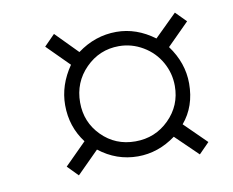

<svg xmlns="http://www.w3.org/2000/svg" viewBox="-54 -625 660 543"><g transform="rotate(-10 275.5 -353.5)"><path d="M127.9 -353Q127.9 -410.6 164.1 -462.9L101.1 -525.9L131.8 -557.1L193.8 -494.1Q245.1 -532.2 306.2 -532.2Q363.8 -532.2 415 -494.1L479 -557.1L508.8 -526.9L445.8 -463.9Q483.9 -412.1 483.9 -353Q483.9 -287.1 445.8 -242.2L508.8 -180.2L479 -149.9L415 -211.9Q364.3 -174.8 306.2 -174.8Q244.6 -174.8 194.8 -213.9L131.8 -150.9L102.1 -181.2L164.1 -243.2Q127.9 -291 127.9 -353ZM170.9 -353Q170.9 -296.4 210 -257.1Q249 -217.8 306.2 -217.8Q363.3 -217.8 403.1 -257.3Q442.9 -296.9 442.9 -353Q442.9 -389.6 425 -421.4Q407.2 -453.1 375 -472.2Q342.8 -491.2 306.2 -491.2Q250.5 -491.2 210.7 -451.2Q170.9 -411.1 170.9 -353Z"/></g></svg>

Font: TypoPRO Open Sans
Style: Italic
Weight: 300
Italic angle: -12°
Foundry: Ascender Corporation
Version: Version 1.10